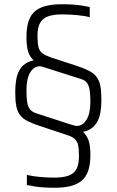

<svg xmlns="http://www.w3.org/2000/svg" viewBox="-20 -716 551 907"><path d="M236 171Q212 171 188 169.5Q164 168 142.5 164.5Q121 161 107 158V110Q122 114 144 117Q166 120 190.5 121.5Q215 123 238 123Q277 123 303 114Q329 105 341 83Q353 61 353 21Q353 -12 349 -30.5Q345 -49 332.5 -60Q320 -71 297 -78L174 -119Q136 -131 112 -143Q88 -155 75 -172Q62 -189 57 -214.5Q52 -240 52 -280Q52 -314 56.5 -339.5Q61 -365 71.5 -384Q82 -403 99 -414.5Q116 -426 139 -431Q120 -448 112.5 -473.5Q105 -499 105 -541Q105 -586 115 -616Q125 -646 146 -663.5Q167 -681 199 -688.5Q231 -696 274 -696Q298 -696 322 -694.5Q346 -693 367.5 -689.5Q389 -686 404 -683V-635Q381 -641 344.5 -644.5Q308 -648 273 -648Q234 -648 208 -639Q182 -630 169.5 -608Q157 -586 157 -546Q157 -512 162 -493Q167 -474 180.5 -464Q194 -454 220 -445L339 -406Q376 -394 399.5 -382Q423 -370 436 -353Q449 -336 454 -310.5Q459 -285 459 -245Q459 -212 454.5 -186Q450 -160 439.5 -141Q429 -122 412.5 -110Q396 -98 372 -93Q391 -76 399 -51Q407 -26 407 16Q407 61 396.5 91Q386 121 364.5 138.5Q343 156 311 163.5Q279 171 236 171ZM105 -290Q105 -255 108.5 -233Q112 -211 122.5 -198.5Q133 -186 154 -180L307 -130Q321 -126 329.5 -123.5Q338 -121 342 -121Q371 -121 389 -151Q407 -181 407 -234Q407 -265 404 -287Q401 -309 392.5 -322.5Q384 -336 365 -342L208 -392Q192 -397 182.5 -400Q173 -403 169 -403Q140 -403 122.5 -373.5Q105 -344 105 -290Z"/></svg>

Font: Saira Condensed Light
Style: Regular
Weight: 300
Width: 3
Designer: Hector Gatti with collaboration of the Omnibus-Type team
Foundry: Omnibus-Type
Version: Version 1.101